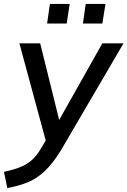

<svg xmlns="http://www.w3.org/2000/svg" viewBox="-53 -723 644 970"><path d="M0 0ZM-16 227 -33 145Q16 135 50 121Q84 107 108.5 85Q133 63 154 27L178 -13L45 -504H150L246 -117L464 -504H571L255 36Q214 103 173 141.5Q132 180 86 198.5Q40 217 -16 227ZM366 -604 380 -703H480L464 -604ZM185 -604 199 -703H299L284 -604Z"/></svg>

Font: Winston Medium
Style: Italic
Weight: 500
Italic angle: -9°
Designer: Original fonts by Vernon Adams / Changes by Cristiano Sobral
Foundry: Original fonts by Vernon Adams / Changes by Cristiano Sobral
Version: Version 2.503;July 17, 2020;FontCreator 13.0.0.2655 64-bit